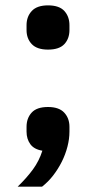

<svg xmlns="http://www.w3.org/2000/svg" viewBox="-20 -553 359 716"><path d="M159 -154Q200 -154 219.5 -133Q239 -112 239 -80V-62Q239 -35 231.5 -6Q224 23 210.5 50Q197 77 178.5 101Q160 125 137 143H46Q80 110 103 78.5Q126 47 138 9Q107 4 93 -15.5Q79 -35 79 -62V-80Q79 -112 98 -133Q117 -154 159 -154ZM159 -368Q118 -368 98.5 -388.5Q79 -409 79 -441V-459Q79 -491 98.5 -512Q118 -533 159 -533Q201 -533 220 -512Q239 -491 239 -459V-441Q239 -409 220 -388.5Q201 -368 159 -368Z"/></svg>

Font: IBM Plex Sans Devanagari SemiBold
Style: Regular
Weight: 600
Designer: Mike Abbink, Paul van der Laan, Pieter van Rosmalen, Erin McLaughlin
Foundry: Bold Monday
Version: Version 1.1